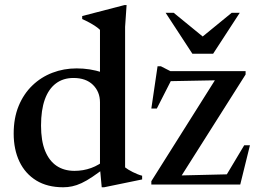

<svg xmlns="http://www.w3.org/2000/svg" viewBox="-20 -742 1041 772"><path d="M382 -330.5Q382 -373 353.8 -400.8Q325.5 -428.5 275.5 -428.5Q234 -428.5 204.8 -406.5Q175.5 -384.5 160.2 -342Q145 -299.5 145 -237Q145 -176 161.2 -135.8Q177.5 -95.5 207.5 -75.2Q237.5 -55 279.5 -55Q314.5 -55 346.5 -66.5Q378.5 -78 408.5 -103.5L410.5 -74Q377.5 -48.5 352.8 -31.8Q328 -15 308 -5.8Q288 3.5 270.2 7.2Q252.5 11 234 11Q170.5 11 126 -16.2Q81.5 -43.5 58.2 -92.2Q35 -141 35 -205Q35 -267.5 55 -316Q75 -364.5 110 -398.2Q145 -432 190.8 -449.5Q236.5 -467 288 -467Q315 -467 340.5 -463Q366 -459 392.5 -450.5Q419 -442 446.5 -428L382 -409V-622Q375.5 -628.5 364.5 -636Q353.5 -643.5 339.8 -651Q326 -658.5 310.5 -665.5V-677.5L480 -721.5H489L483 -634V-69Q488 -65 496 -60Q504 -55 513.8 -50.2Q523.5 -45.5 533.2 -41.5Q543 -37.5 551.5 -35.5V-20.5L398.5 11H389L382 -65.5ZM588.5 0V-13.5L857.5 -440.5L893.5 -420L630 -415L680 -442L610.5 -305.5H588.5L613.5 -475.5H627L665 -456H967.5V-442.5L696.5 -14.5L660.5 -35.5L911.5 -41.5L876.5 -15L962 -158H985L946 0ZM810 -583H780L911.5 -690.5H944L837 -526H753.5L646 -690.5H678.5Z"/></svg>

Font: Newsreader 36pt Medium
Style: Regular
Weight: 500
Designer: Hugues Gentile
Foundry: Production Type
Version: Version 1.003